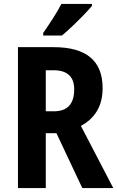

<svg xmlns="http://www.w3.org/2000/svg" viewBox="-20 -953 595 973"><path d="M252 -714Q500 -714 500 -507Q500 -439 472 -391.5Q444 -344 390 -315L554 0H397L266 -278H212V0H71V-714ZM251 -597H212V-389H253Q356 -389 356 -500Q356 -597 251 -597ZM446 -923Q431 -905 404 -877Q377 -849 347.5 -821Q318 -793 294 -773H199V-786Q224 -822 249 -861Q274 -900 291 -933H446Z"/></svg>

Font: Noto Sans Lao Condensed
Style: Bold
Weight: 700
Width: 3
Designer: Monotype Design Team
Foundry: Monotype Imaging Inc.
Version: Version 2.003; ttfautohint (v1.8.4.7-5d5b)